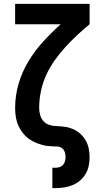

<svg xmlns="http://www.w3.org/2000/svg" viewBox="-20 -755 540 990"><path d="M250 215V110H266Q277 110 287.5 106.5Q298 103 305 95Q312 87 315 76.5Q318 66 318 55Q318 42 314 29.5Q310 17 299.5 9Q289 1 275.5 0.5Q262 0 249.5 -0.5Q237 -1 224 -2.5Q211 -4 198.5 -7.5Q186 -11 174 -15.5Q162 -20 150.5 -26Q139 -32 128.5 -39.5Q118 -47 109 -56.5Q100 -66 92.5 -76.5Q85 -87 79 -98.5Q73 -110 69 -122Q65 -134 62.5 -147Q60 -160 59 -173Q58 -186 58 -198Q58 -262 76 -323.5Q94 -385 127 -439.5Q160 -494 203 -541Q246 -588 293 -630H58V-735H442V-630Q408 -602 376.5 -572.5Q345 -543 315.5 -510.5Q286 -478 261 -442.5Q236 -407 218 -367.5Q200 -328 191 -285Q182 -242 182 -198Q182 -180 187 -162Q192 -144 204 -130.5Q216 -117 234 -111Q252 -105 270 -105H271Q293 -104 315 -101Q337 -98 357.5 -89Q378 -80 394.5 -65Q411 -50 422 -30.5Q433 -11 437.5 11Q442 33 442 55Q442 78 437.5 100Q433 122 421.5 141.5Q410 161 392.5 176Q375 191 354 199.5Q333 208 311 211.5Q289 215 266 215Z"/></svg>

Font: Iosevka Term Curly Extrabold
Style: Regular
Weight: 800
Designer: Belleve Invis
Foundry: Belleve Invis
Version: Version 32.3.0